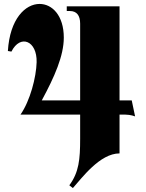

<svg xmlns="http://www.w3.org/2000/svg" viewBox="-20 -754 740 975"><path d="M332 187 350 201C395 151 487 25 587 25V-172C633 -173 645 -170 666 -163L649 -244H587V-722H319V-698H335C369 -698 387 -676 387 -634V-244H192C257 -364 304 -471 304 -563C304 -675 245 -734 181 -734C109 -734 30 -659 20 -495L38 -492C83 -582 169 -547 166 -438C164 -362 133 -242 84 -172H387V-49C387 55 381 121 332 187Z"/></svg>

Font: Sinistre Bold
Style: Regular
Weight: 900
Designer: Jules Durand
Foundry: Collletttivo
Version: Version 69.420;Glyphs 3.2 (3217)